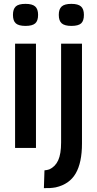

<svg xmlns="http://www.w3.org/2000/svg" viewBox="-20 -765 502 993"><path d="M112 -631Q77 -631 62 -644Q47 -657 47 -688Q47 -718 61.5 -731.5Q76 -745 112 -745Q147 -745 162 -731.5Q177 -718 177 -688Q177 -657 162 -644Q147 -631 112 -631ZM58 0V-539H166V0ZM349 -631Q315 -631 299.5 -644Q284 -657 284 -688Q284 -718 299 -731.5Q314 -745 349 -745Q384 -745 399 -731.5Q414 -718 414 -688Q414 -657 399.5 -644Q385 -631 349 -631ZM404 -539V-23Q404 76 371.5 132Q339 188 268 204Q241 209 207 208L210 116Q223 115 235 111Q266 97 281 64Q296 31 296 -28V-539Z"/></svg>

Font: Georama Medium
Style: Regular
Weight: 500
Designer: Jean-Baptiste Levee
Foundry: Production Type
Version: Version 1.000